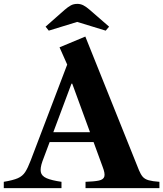

<svg xmlns="http://www.w3.org/2000/svg" viewBox="-40 -970 842 990"><path d="M-20.5 0V-32.5Q27.5 -40.5 52 -51.2Q76.5 -62 90 -83Q103.5 -104 118 -142L306.5 -637L267 -726L400 -781.5L676.5 -92.5Q685.5 -70.5 696.2 -58.2Q707 -46 726.8 -40.5Q746.5 -35 782 -32.5V0H401V-32.5Q446 -34 469.8 -39Q493.5 -44 498 -59.8Q502.5 -75.5 489.5 -109L442.5 -237.5H216L178.5 -137.5Q166.5 -103 170.5 -82.8Q174.5 -62.5 200 -51.2Q225.5 -40 277 -32.5V0ZM328.5 -538.5 235 -288.5H424L332.5 -538.5ZM211.5 -812 195 -832.5 293 -919Q311 -934.5 325.2 -942.2Q339.5 -950 359 -950Q375.5 -950 390 -942.5Q404.5 -935 423 -919L522.5 -832.5L505 -812L358 -857Z"/></svg>

Font: Libre Caslon Text SemiBold
Style: Regular
Weight: 600
Designer: Pablo Impallari, Rodrigo Fuenzalida, Katja Schimmel
Foundry: Pablo Impallari, Rodrigo Fuenzalida
Version: Version 2.000